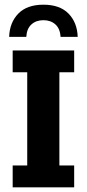

<svg xmlns="http://www.w3.org/2000/svg" viewBox="-20 -798 370 818"><path d="M34 0V-93H96V-490H34V-583H296V-490H233V-93H296V0ZM19 -641Q21 -702 58 -740Q95 -778 165 -778Q235 -778 272 -740Q309 -702 311 -641H238Q236 -676 216 -694Q196 -712 165 -712Q134 -712 114 -694Q94 -676 92 -641Z"/></svg>

Font: Rokkitt
Style: Bold
Weight: 700
Designer: Vernon Adams
Foundry: Vernon Adams
Version: Version 3.103